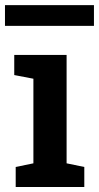

<svg xmlns="http://www.w3.org/2000/svg" viewBox="-35 -748 396 768"><path d="M27.8 0V-80.1L98.6 -94.7V-433.1L22 -447.8V-528.3H231.4V-94.7L302.2 -80.1V0ZM-15.1 -644.5V-727.5H340.8V-644.5Z"/></svg>

Font: Roboto Slab SemiBold
Style: Regular
Weight: 600
Designer: Google
Version: Version 2.001; ttfautohint (v1.8.3)